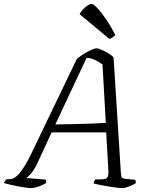

<svg xmlns="http://www.w3.org/2000/svg" viewBox="-47 -969 781 989"><path d="M113 0Q106 0 89.5 -2Q73 -4 52.5 -8Q32 -12 11 -16.5Q-10 -21 -27 -26Q-25 -31 -20.5 -37.5Q-16 -44 -12 -46H3Q15 -46 27.5 -53.5Q40 -61 53.5 -77Q67 -93 81.5 -116.5Q96 -140 111 -171L349 -666Q360 -675 374 -684.5Q388 -694 403 -702Q418 -710 430.5 -715Q443 -720 450 -720Q460 -720 477.5 -712Q495 -704 512.5 -693.5Q530 -683 538 -673L576 -73Q578 -59 580.5 -54.5Q583 -50 597 -48L649 -43Q651 -42 652 -35.5Q653 -29 653 -26Q644 -20 630.5 -14Q617 -8 605 -4Q593 0 585 0Q577 0 561.5 -1.5Q546 -3 528 -6Q510 -9 492 -12Q474 -15 458.5 -18.5Q443 -22 435 -24Q436 -30 439 -36.5Q442 -43 445 -45H460Q481 -45 492.5 -47Q504 -49 508.5 -60Q513 -71 511 -97L500 -287H219L144 -125Q129 -94 113 -75.5Q97 -57 88 -52L187 -44Q189 -42 190.5 -37.5Q192 -33 190 -26Q179 -19 164 -13Q149 -7 135.5 -3.5Q122 0 113 0ZM238 -328Q298 -329 344.5 -330Q391 -331 429 -332.5Q467 -334 498 -336L481 -637Q465 -649 444 -659.5Q423 -670 399 -671ZM517 -768 363 -896Q369 -908 380.5 -920.5Q392 -933 404.5 -941Q417 -949 425 -949Q434 -949 453.5 -928.5Q473 -908 498 -872Q523 -836 547 -789Q543 -785 536 -779Q529 -773 517 -768Z"/></svg>

Font: Texturina Medium 12pt Thin
Style: Italic
Weight: 250
Italic angle: -11°
Version: Version 1.002